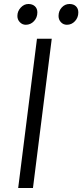

<svg xmlns="http://www.w3.org/2000/svg" viewBox="-20 -941 412 961"><path d="M71 0 165 -747H239L145 0ZM109 -817Q92 -817 79.5 -829.8Q67 -842.5 67 -861Q67 -885 83.8 -903Q100.5 -921 122 -921Q142.5 -921 154.8 -909.5Q167 -898 167 -879Q167 -853 150 -835Q133 -817 109 -817ZM315 -817Q297 -817 285 -829.8Q273 -842.5 273 -861Q273 -886 289 -903.5Q305 -921 328 -921Q348.5 -921 360.2 -909.5Q372 -898 372 -879Q372 -853 355.2 -835Q338.5 -817 315 -817Z"/></svg>

Font: Koeln Type Sans Light
Style: Italic
Weight: 300
Italic angle: -7.5°
Designer: Eben Sorkin
Foundry: Eben Sorkin
Version: Version 2.001